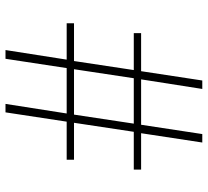

<svg xmlns="http://www.w3.org/2000/svg" viewBox="-48 -690 738 681"><g transform="rotate(-90 320.5 -349.0)"><path d="M380 -217H219L186 0H156L189 -217H60V-243H194L226 -455H95V-481H230L263 -698H293L259 -481H420L453 -698H484L450 -481H579V-455H445L413 -243H544V-217H409L376 0H346ZM384 -243 416 -455H255L223 -243Z"/></g></svg>

Font: IBM Plex Sans Cond ExtLt
Style: Regular
Weight: 200
Width: 3
Designer: Mike Abbink, Paul van der Laan, Pieter van Rosmalen
Foundry: Bold Monday
Version: Version 1.3